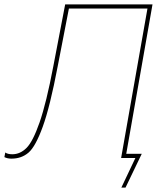

<svg xmlns="http://www.w3.org/2000/svg" viewBox="-40 -720 753 875"><path d="M-20 -4 -16 -25Q-5 -17 16 -17Q52 -17 81 -46Q110 -75 140.5 -162.5Q171 -250 203 -418L257 -700H655L532 0H512L632 -681H274L223 -418Q188 -234 155 -143Q122 -52 90 -24.5Q58 3 12 3Q-6 3 -20 -4ZM577 0H526L527 -19H606L532 135H513Z"/></svg>

Font: Fixel Italic Variable Display Thin
Style: Italic
Weight: 100
Italic angle: -10°
Designer: AlfaBravo + MacPaw
Foundry: Kyrylo Tkachov, Marchela Mozhyna, Serhii Makarenko, Maria Weinstein, Zakhar Kryvoshyya
Version: Version 1.210;Glyphs 3.2 (3217)